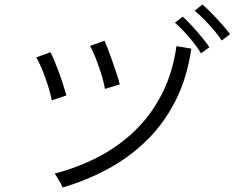

<svg xmlns="http://www.w3.org/2000/svg" viewBox="-20 -859 1042 853"><path d="M258 -26Q256 -32 249 -45Q242 -58 234.5 -70.5Q227 -83 223 -88Q324 -114 414.5 -160.5Q505 -207 577.5 -276.5Q650 -346 698.5 -440Q747 -534 764 -654L830 -643Q811 -512 759.5 -411Q708 -310 631.5 -235Q555 -160 459.5 -108.5Q364 -57 258 -26ZM446 -464Q442 -492 430.5 -528.5Q419 -565 405.5 -600Q392 -635 380 -655L444 -678Q451 -663 460.5 -638.5Q470 -614 480 -585Q490 -556 499 -529Q508 -502 512 -484ZM210 -413Q205 -441 193.5 -477.5Q182 -514 168 -548.5Q154 -583 141 -604L204 -627Q212 -613 222 -588.5Q232 -564 242.5 -535.5Q253 -507 261.5 -480Q270 -453 275 -435ZM965 -679Q952 -700 930.5 -725Q909 -750 886 -773.5Q863 -797 845 -811L879 -839Q896 -825 920 -800.5Q944 -776 967 -750Q990 -724 1002 -707ZM873 -622Q861 -643 840.5 -669Q820 -695 797.5 -719Q775 -743 757 -758L792 -785Q808 -771 831.5 -745.5Q855 -720 877 -693.5Q899 -667 910 -649Z"/></svg>

Font: Zen Kaku Gothic New
Style: Regular
Weight: 400
Designer: Yoshimichi Ohira
Foundry: Positype
Version: Version 1.001